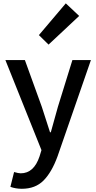

<svg xmlns="http://www.w3.org/2000/svg" viewBox="-20 -914 584 1164"><path d="M274.4 -643.6 215.8 -701.2 378.9 -893.6 460 -817.4ZM531.2 -549.8 329.1 33.2Q293.9 129.9 244.1 180.2Q194.3 230.5 112.3 230.5Q75.2 230.5 43 218.8L65.4 128.9Q91.8 136.7 105.5 136.7Q185.5 136.7 219.7 34.2L231.4 -3.9L12.7 -549.8H130.9L233.4 -266.6Q262.7 -174.8 283.2 -112.3H288.1L331.1 -266.6L418.9 -549.8Z"/></svg>

Font: Gen Shin Gothic Medium
Style: Regular
Weight: 500
Designer: [Source Han Sans]
Ryoko NISHIZUKA  (kana & ideographs); Paul D. Hunt (Latin, Greek & Cyrillic); Wenlong ZHANG  (bopomofo
Version: Version 1.002.20150607